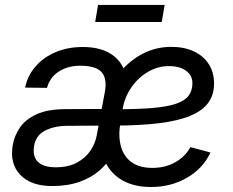

<svg xmlns="http://www.w3.org/2000/svg" viewBox="-20 -748 948 780"><path d="M190.9 7.8Q106.4 7.8 62.7 -37.4Q19 -82.5 31.7 -158.2Q38.1 -195.8 60.5 -229.2Q83 -262.7 128.4 -283.7Q173.8 -304.7 248.5 -304.7Q274.9 -304.7 298.6 -304.9Q322.3 -305.2 349.9 -305.2Q377.4 -305.2 415 -305.2L409.2 -237.8Q371.1 -237.8 330.6 -237.3Q290 -236.8 254.4 -236.8Q200.7 -236.8 163.1 -217.3Q125.5 -197.8 118.7 -156.2Q111.3 -112.8 134 -90.6Q156.7 -68.4 206.1 -68.4Q257.3 -68.4 292.2 -87.2Q327.1 -106 347.2 -135.7Q367.2 -165.5 373 -198.2L405.8 -373.5Q416 -428.7 392.8 -454.8Q369.6 -481 305.7 -481Q271.5 -481 243.4 -470Q215.3 -459 196.8 -439Q178.2 -418.9 170.9 -391.1L82 -392.1Q92.3 -441.4 124.8 -478.5Q157.2 -515.6 206.5 -536.4Q255.9 -557.1 316.4 -557.1Q377.4 -557.1 419.2 -535.4Q460.9 -513.7 479.5 -474.6Q498 -435.5 489.3 -383.8L446.3 -124L438 -123.5Q418.5 -85.4 384.8 -55.9Q351.1 -26.4 303 -9.3Q254.9 7.8 190.9 7.8ZM593.3 11.7Q525.9 11.7 479 -14.4Q432.1 -40.5 407.7 -89.8Q383.3 -139.2 383.3 -207.5Q383.3 -280.3 405.8 -343.8Q428.2 -407.2 468.3 -455.3Q508.3 -503.4 561.3 -530.5Q614.3 -557.6 675.8 -557.6Q728.5 -557.6 767.6 -539.3Q806.6 -521 828.1 -487.5Q849.6 -454.1 849.6 -408.7Q849.6 -362.8 825.9 -330.3Q802.2 -297.9 752.4 -277.3Q702.6 -256.8 625 -247.3Q547.4 -237.8 439 -237.8L450.7 -304.2Q540 -304.2 600.1 -309.3Q660.2 -314.5 695.6 -326.7Q731 -338.9 746.3 -359.4Q761.7 -379.9 761.7 -410.6Q761.7 -441.9 735.6 -460.7Q709.5 -479.5 667 -479.5Q621.6 -479.5 581.5 -456.3Q541.5 -433.1 513.9 -393.3Q486.3 -353.5 478 -304.2Q472.7 -271.5 469.7 -252.9Q466.8 -234.4 465.8 -224.1Q464.8 -213.9 464.8 -205.6Q464.8 -138.2 499.3 -102.1Q533.7 -65.9 598.6 -65.9Q651.4 -65.9 692.1 -88.9Q732.9 -111.8 753.4 -150.4L835 -128.4Q804.7 -63.5 739.7 -25.9Q674.8 11.7 593.3 11.7ZM648.9 -728 637.2 -658.7H366.7L378.4 -728Z"/></svg>

Font: Inter
Style: Italic
Weight: 400
Italic angle: -9.3988°
Designer: Rasmus Andersson
Foundry: rsms
Version: Version 4.001;git-66647c0bb